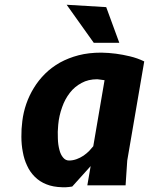

<svg xmlns="http://www.w3.org/2000/svg" viewBox="-20 -780 690 808"><path d="M420 -442.5 372.5 -164.5Q367.5 -158 355 -144.5Q345 -134.5 331.5 -125Q317 -115.5 303 -110.5Q287 -104.5 270.5 -104.5Q256 -104.5 246 -116.5Q235 -129 230 -149.5Q224 -172 223.5 -197.5Q222 -224.5 225 -255Q228.5 -293.5 241.5 -329Q253 -362.5 274 -389.5Q293.5 -415 323.5 -431Q351.5 -446.5 389.5 -446.5Q393 -446 401.5 -445Q407 -444.5 420 -442.5ZM242 8Q259.5 8.5 269.5 7Q270.5 7 284 5L361.5 -81L347.5 0H508.5L515.5 -104.5L587 -521.5Q558.5 -535.5 526.5 -543Q497.5 -550 468 -554Q437 -558 406.5 -558.5Q353.5 -558.5 311 -547.5Q268.5 -536.5 232 -516.5Q195.5 -495.5 169.5 -469.5Q141.5 -441.5 122.5 -410Q103 -378.5 90.5 -342.5Q78.5 -307.5 74 -271Q69.5 -236.5 70 -204.5Q70 -171 76 -140.5Q81.5 -109 94 -83Q105.5 -57 126.5 -36Q147 -15.5 175 -4.5Q203 7 242 8ZM482 -600 427 -750 260.5 -760 374.5 -600Z"/></svg>

Font: B612
Style: Regular
Weight: 700
Italic angle: -10°
Designer: Nicolas Chauveau, Thomas Paillot, Jonathan Favre-Lamarine, Jean-Luc Vinot
Foundry: AIRBUS
Version: Version 1.008